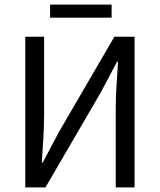

<svg xmlns="http://www.w3.org/2000/svg" viewBox="-20 -816 696 836"><path d="M90 0V-656H172V-317Q172 -265 168.5 -211.5Q165 -158 162 -108H166L237 -242L478 -656H566V0H484V-343Q484 -395 487.5 -446.5Q491 -498 494 -548H490L419 -414L178 0ZM198 -739V-796H466V-739Z"/></svg>

Font: Processing Sans Pro
Style: Regular
Weight: 400
Designer: Paul D. Hunt
Foundry: Adobe Systems Incorporated
Version: Version 2.020;PS 2.000;hotconv 1.0.86;makeotf.lib2.5.63406